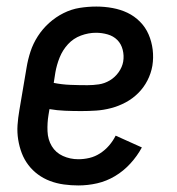

<svg xmlns="http://www.w3.org/2000/svg" viewBox="-20 -558 540 586"><path d="M219 8Q197 8 175 5Q153 2 133 -5.5Q113 -13 96 -25.5Q79 -38 66.5 -54.5Q54 -71 46.5 -90.5Q39 -110 35.5 -132Q32 -154 33.5 -176Q35 -198 39 -221L61 -351Q65 -376 73 -400.5Q81 -425 95.5 -447.5Q110 -470 130 -488Q150 -506 174 -518Q198 -530 223.5 -534Q249 -538 274 -538Q299 -538 323.5 -533.5Q348 -529 369 -519Q390 -509 407 -492Q424 -475 433.5 -453Q443 -431 446 -406.5Q449 -382 445 -357Q441 -334 430 -312.5Q419 -291 402 -274Q385 -257 363.5 -245.5Q342 -234 319 -228Q296 -222 273.5 -220.5Q251 -219 228 -219Q203 -219 178.5 -220Q154 -221 131 -225L128 -207Q124 -183 125 -157.5Q126 -132 138 -112Q150 -92 172 -82Q194 -72 219 -72Q236 -72 253 -76Q270 -80 285.5 -90Q301 -100 313 -114Q325 -128 333 -144L413 -108Q399 -82 378 -59Q357 -36 331 -20.5Q305 -5 276.5 1.5Q248 8 219 8ZM247 -298Q264 -298 281.5 -300.5Q299 -303 315 -312.5Q331 -322 342 -337.5Q353 -353 356 -370Q359 -388 354.5 -406Q350 -424 338 -436Q326 -448 308.5 -453Q291 -458 273 -458Q250 -458 227 -449.5Q204 -441 187.5 -423Q171 -405 162 -382.5Q153 -360 149 -337L144 -305Q169 -300 195 -299Q221 -298 247 -298Z"/></svg>

Font: Iosevka Slab Medium
Style: Italic
Weight: 500
Italic angle: -9°
Monospace: yes
Designer: Belleve Invis
Foundry: Belleve Invis
Version: Version 11.1.0; ttfautohint (v1.8.3)